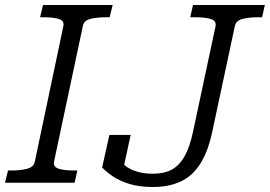

<svg xmlns="http://www.w3.org/2000/svg" viewBox="-40 -730 1078 767"><path d="M99 -84 213 -625Q218 -647 195.5 -654Q173 -661 136 -661H120L132 -710H410L398 -661H383Q347 -661 321 -654.5Q295 -648 291 -626L176 -85Q172 -63 194.5 -56Q217 -49 254 -49H269L258 0H-20L-8 -49H7Q43 -49 69 -56Q95 -63 99 -84ZM821 -625Q825 -647 802.5 -654Q780 -661 743 -661H720L731 -710H1018L1007 -661H990Q953 -661 927.5 -654Q902 -647 898 -625L808 -204Q791 -124 759.5 -75Q728 -26 681 -4.5Q634 17 571 17Q516 17 476 4.5Q436 -8 409.5 -26.5Q383 -45 368 -61L397 -191H482L452 -53Q436 -58 428 -67Q420 -76 418.5 -85.5Q417 -95 420.5 -100Q424 -105 431 -100Q441 -84 459 -69Q477 -54 505.5 -45Q534 -36 571 -36Q615 -36 645.5 -52Q676 -68 697.5 -106Q719 -144 732 -208Z"/></svg>

Font: Roboto Serif 20pt Light
Style: Italic
Weight: 300
Italic angle: -10°
Version: Version 1.007